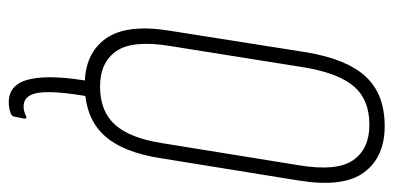

<svg xmlns="http://www.w3.org/2000/svg" viewBox="-244 -456 876 427"><g transform="rotate(90 193.5 -243.0)"><path d="M208 175Q167 175 156.5 127.5Q146 80 162 -9Q163 -11 165 -12.5Q167 -14 169 -14L192 -12Q196 -12 196 -7Q182 71 186.5 106.5Q191 142 217 142Q223 142 228.5 140.5Q234 139 238 137Q241 135 243 136.5Q245 138 244 142L240 162Q239 168 234 170Q230 172 223.5 173.5Q217 175 208 175ZM169 6Q100 6 66.5 -40.5Q33 -87 49 -184L97 -488Q112 -577 151 -619Q190 -661 261 -661Q330 -661 364 -615Q398 -569 382 -470L333 -167Q320 -78 280.5 -36Q241 6 169 6ZM173 -28Q228 -28 258 -61.5Q288 -95 299 -167L348 -470Q362 -554 337 -590.5Q312 -627 258 -627Q203 -627 173.5 -593.5Q144 -560 131 -486L83 -185Q69 -101 94 -64.5Q119 -28 173 -28Z"/></g></svg>

Font: Sofia Sans Extra Condensed ExtraLight
Style: Italic
Weight: 250
Italic angle: -9°
Version: Version 4.100